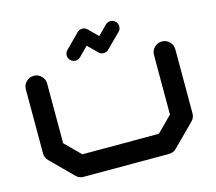

<svg xmlns="http://www.w3.org/2000/svg" viewBox="-124 -1076 1382 1231"><g transform="rotate(-15 567.0 -460.0)"><path d="M707 -919.9Q726.6 -919.9 740.2 -906.2Q753.9 -892.6 753.9 -873Q753.9 -853.5 740.2 -839.8L646.5 -746.6Q632.8 -732.9 613.8 -732.9Q594.2 -732.9 580.6 -746.6L520 -807.1L459.5 -746.6Q445.8 -732.9 426.8 -732.9Q407.2 -732.9 393.6 -746.6Q379.9 -760.3 379.9 -779.3Q379.9 -798.8 393.6 -812.5L486.8 -906.2Q500.5 -919.9 520 -919.9Q539.6 -919.9 553.2 -906.2L613.8 -845.7L674.3 -906.2Q688 -919.9 707 -919.9ZM1063 -212.4Q1063 -183.1 1042 -162.6L900.4 -21Q879.9 0 850.1 0H283.2Q253.9 0 233.4 -21L91.8 -162.6Q70.8 -183.1 70.8 -212.4V-637.7Q70.8 -667 91.6 -687.7Q112.3 -708.5 141.6 -708.5Q170.9 -708.5 191.7 -687.7Q212.4 -667 212.4 -637.7V-242.2L313 -141.6H820.8L921.4 -242.2V-637.7Q921.4 -667 942.1 -687.7Q962.9 -708.5 992.2 -708.5Q1021.5 -708.5 1042.2 -687.7Q1063 -667 1063 -637.7Z"/></g></svg>

Font: Robtronika
Style: Regular
Weight: 400
Designer: GGBot
Version: 1.00